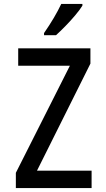

<svg xmlns="http://www.w3.org/2000/svg" viewBox="-20 -961 540 981"><path d="M61 0V-78L337 -625H73V-714H442V-636L169 -89H448V0ZM205 -792Q261 -873 293 -941H401V-932Q388 -911 364.5 -883Q341 -855 314 -827.5Q287 -800 266 -781H205Z"/></svg>

Font: Noto Sans Mono ExtraCondensed Medium
Style: Regular
Weight: 500
Width: 2
Designer: Monotype Design Team
Foundry: Monotype Imaging Inc.
Version: Version 2.014